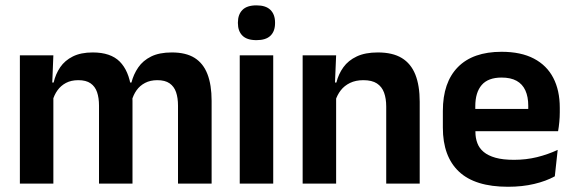

<svg xmlns="http://www.w3.org/2000/svg" viewBox="-20 -702 2194 734"><path d="M660.5 0V-298Q660.5 -328 653 -349.8Q645.5 -371.5 628.2 -383.5Q611 -395.5 581.5 -395.5Q554.5 -395.5 534.5 -385Q514.5 -374.5 502 -356.8Q489.5 -339 483.5 -316.5L469.5 -386.5H482.5Q490.5 -418 508.5 -444.2Q526.5 -470.5 557.8 -486Q589 -501.5 637 -501.5Q690.5 -501.5 723.8 -480.8Q757 -460 773 -418.8Q789 -377.5 789 -316.5V0ZM56 0V-490.5H184L179 -366L184 -360.5V0ZM358.5 0V-298Q358.5 -328 351 -349.8Q343.5 -371.5 326.2 -383.5Q309 -395.5 279.5 -395.5Q252 -395.5 232.2 -385Q212.5 -374.5 199.8 -356.8Q187 -339 181 -316.5L161 -386.5H185Q192.5 -419 210.2 -445Q228 -471 258.5 -486.2Q289 -501.5 334.5 -501.5Q403 -501.5 437.8 -466.5Q472.5 -431.5 481.5 -364.5Q483.5 -354.5 485 -341.2Q486.5 -328 486.5 -316.5V0Z M896.5 0V-490.5H1024.5V0ZM960.5 -548.5Q924 -548.5 906.8 -565.8Q889.5 -583 889.5 -613.5V-616Q889.5 -646.5 906.8 -664Q924 -681.5 960.5 -681.5Q996.5 -681.5 1014 -664Q1031.5 -646.5 1031.5 -616V-613.5Q1031.5 -582.5 1014 -565.5Q996.5 -548.5 960.5 -548.5Z M1456.5 0V-294.5Q1456.5 -325.5 1448.2 -348Q1440 -370.5 1421 -383Q1402 -395.5 1369 -395.5Q1340 -395.5 1318.2 -385Q1296.5 -374.5 1282.8 -356.8Q1269 -339 1262 -316.5L1242 -386.5H1266Q1274 -419 1292.8 -445Q1311.5 -471 1343.8 -486.2Q1376 -501.5 1424.5 -501.5Q1481 -501.5 1516 -480.2Q1551 -459 1567.8 -417Q1584.5 -375 1584.5 -313V0ZM1137 0V-490.5H1265L1260 -371L1265 -360.5V0Z M1922 12Q1796 12 1734.5 -46Q1673 -104 1673 -214V-278Q1673 -387 1730.5 -445.5Q1788 -504 1897.5 -504Q1971.5 -504 2021 -478Q2070.5 -452 2095.2 -404.2Q2120 -356.5 2120 -290V-272.5Q2120 -254.5 2118.2 -235.8Q2116.5 -217 2113.5 -200.5H1997.5Q1999 -228 1999.2 -252.8Q1999.5 -277.5 1999.5 -297.5Q1999.5 -332 1988.5 -356.2Q1977.5 -380.5 1955 -393Q1932.5 -405.5 1897.5 -405.5Q1846 -405.5 1821.5 -377Q1797 -348.5 1797 -296V-250.5L1797.5 -236V-197.5Q1797.5 -174.5 1804.8 -155Q1812 -135.5 1829 -121.2Q1846 -107 1874.2 -99Q1902.5 -91 1945 -91Q1991 -91 2032.8 -101.2Q2074.5 -111.5 2112 -129L2101 -28Q2067.5 -9.5 2022.2 1.2Q1977 12 1922 12ZM1741 -200.5V-285.5H2087.5V-200.5Z"/></svg>

Font: Anek Tamil Medium SemiBold
Style: Regular
Weight: 600
Version: Version 1.003